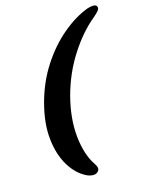

<svg xmlns="http://www.w3.org/2000/svg" viewBox="-129 -823 771 1027"><g transform="rotate(-15 256.5 -309.5)"><path d="M103 -315Q131.5 -421.5 187.5 -507.8Q243.5 -594 314 -653.5Q384.5 -713 455.5 -740Q509.5 -757.5 512.5 -731Q513.5 -722.5 505 -712.5Q496.5 -702.5 481 -689Q404 -626.5 341.2 -528.5Q278.5 -430.5 247.5 -315Q216 -196 226.2 -93.5Q236.5 9 278.5 71Q287.5 84 290.2 94.2Q293 104.5 287.5 113Q270 138.5 225 121.5Q169 95.5 131 34Q93 -27.5 83.2 -116.8Q73.5 -206 103 -315Z"/></g></svg>

Font: Fraunces 9pt Soft
Style: Bold Italic
Weight: 700
Italic angle: -16°
Version: Version 1.000;[b76b70a41]